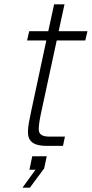

<svg xmlns="http://www.w3.org/2000/svg" viewBox="-20 -674 424 887"><path d="M196 0H271L280 -43H206C172 -43 159 -56 159 -77C159 -98 164 -126 171 -158L242 -487H374L384 -530H251L278 -654H230L203 -530H115L105 -487H194L124 -160C117 -126 109 -91 109 -64C109 -21 135 0 196 0ZM84 193H118L184 104L196 48H129L116 110H144Z"/></svg>

Font: Geist ExtraLight
Style: Italic
Weight: 200
Italic angle: -12°
Designer: Basement.studio, Andrés Briganti, Mateo Zaragoza
Foundry: Basement.studio, Vercel, Andrés Briganti, Guido Ferreyra, Mateo Zaragoza
Version: Version 1.500